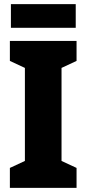

<svg xmlns="http://www.w3.org/2000/svg" viewBox="-20 -913 420 933"><path d="M348 -893H33V-778H348ZM352 0V-97L279 -131V-583L352 -617V-714H28V-617L101 -583V-131L28 -97V0Z"/></svg>

Font: Noto Sans Sinhala UI Condensed Black
Style: Regular
Weight: 900
Width: 3
Designer: Jelle Bosma - Monotype Design Team
Foundry: Monotype Imaging Inc.
Version: Version 2.006